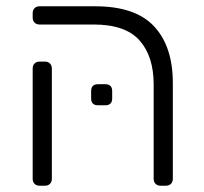

<svg xmlns="http://www.w3.org/2000/svg" viewBox="-20 -591 648 611"><path d="M491 0Q481 0 475 -6Q469 -12 469 -22V-322Q469 -412 424 -462.5Q379 -513 278 -513H106Q96 -513 90 -519Q84 -525 84 -535V-549Q84 -559 90 -565Q96 -571 106 -571H283Q411 -571 470.5 -507Q530 -443 530 -327V-22Q530 -12 524 -6Q518 0 508 0ZM106 0Q96 0 90 -6Q84 -12 84 -22V-373Q84 -383 90 -389Q96 -395 106 -395H123Q133 -395 139 -389Q145 -383 145 -373V-22Q145 -12 139 -6Q133 0 123 0ZM292 -256Q270 -256 270 -278V-301Q270 -323 292 -323H315Q337 -323 337 -301V-278Q337 -256 315 -256Z"/></svg>

Font: Rubik Light Light
Style: Regular
Weight: 300
Version: Version 2.101